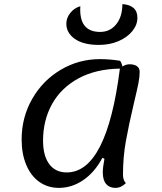

<svg xmlns="http://www.w3.org/2000/svg" viewBox="-20 -887 788 932"><path d="M630 -386Q605 -280 591 -202Q577 -124 577 -40Q577 -12 591 2Q568 25 540 25Q511 25 495 6Q479 -13 479 -50Q479 -76 487 -116L477 -121Q440 -51 384.5 -13Q329 25 266 25Q212 25 171 -4Q130 -33 107.5 -86.5Q85 -140 85 -210Q85 -317 136 -406.5Q187 -496 274.5 -548Q362 -600 465 -600Q512 -600 563 -592Q573 -576 574 -564Q591 -575 609 -575Q632 -575 645 -565.5Q658 -556 658 -538Q658 -514 652 -483.5Q646 -453 630 -386ZM562 -554Q444 -552 360 -506Q276 -460 232.5 -381.5Q189 -303 189 -204Q189 -131 219 -90.5Q249 -50 304 -50Q498 -50 562 -554ZM574 -867Q609 -865 628 -848.5Q647 -832 647 -801Q647 -766 622 -735.5Q597 -705 554.5 -687Q512 -669 460 -669Q385 -669 343.5 -698Q302 -727 302 -772Q302 -800 321 -824Q340 -848 370 -857Q362 -732 466 -732Q514 -732 544 -769Q574 -806 574 -867Z"/></svg>

Font: Lemonada Light
Style: Regular
Weight: 300
Designer: Mohamed Gaber (Arabic) Eduardo Tunni (Latin)
Foundry: Kief Type Foundry
Version: Version 3.006